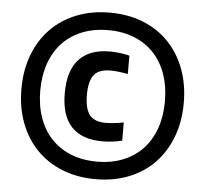

<svg xmlns="http://www.w3.org/2000/svg" viewBox="-53 -806 934 873"><g transform="rotate(5 414.0 -370.0)"><path d="M429 -164Q337 -164 289 -214.5Q241 -265 241 -368Q241 -471 289 -522.5Q337 -574 429 -574Q452 -574 476 -571Q500 -568 519 -563V-479Q471 -488 440 -488Q386 -488 364 -459.5Q342 -431 342 -369Q342 -306 364 -277.5Q386 -249 439 -249Q453 -249 473.5 -251Q494 -253 520 -258V-175Q501 -170 477 -167Q453 -164 429 -164ZM414 10Q330 10 261.5 -17.5Q193 -45 144.5 -95Q96 -145 69.5 -215Q43 -285 43 -370Q43 -455 69.5 -525Q96 -595 144.5 -645Q193 -695 261.5 -722.5Q330 -750 414 -750Q498 -750 566.5 -722.5Q635 -695 683 -645Q731 -595 757.5 -525Q784 -455 784 -370Q784 -285 757.5 -215Q731 -145 683 -95Q635 -45 566.5 -17.5Q498 10 414 10ZM414 -70Q480 -70 533 -91.5Q586 -113 622.5 -152Q659 -191 678.5 -246.5Q698 -302 698 -370Q698 -438 678.5 -493.5Q659 -549 622.5 -588Q586 -627 533 -648.5Q480 -670 414 -670Q347 -670 294 -648.5Q241 -627 204.5 -588Q168 -549 148.5 -493.5Q129 -438 129 -370Q129 -302 148.5 -246.5Q168 -191 204.5 -152Q241 -113 294 -91.5Q347 -70 414 -70Z"/></g></svg>

Font: Encode Sans Wide
Style: Bold
Weight: 700
Designer: Pablo Impallari, Andres Torresi
Foundry: Pablo Impallari, Andres Torresi
Version: Version 1.000; ttfautohint (v1.00) -l 8 -r 50 -G 200 -x 14 -